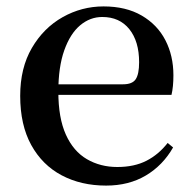

<svg xmlns="http://www.w3.org/2000/svg" viewBox="-20 -563 602 599"><path d="M311 16Q233 16 172.5 -16Q112 -48 77.5 -110.5Q43 -173 43 -264Q43 -351 79.5 -413.5Q116 -476 175.5 -509.5Q235 -543 303 -543Q373 -543 422 -514.5Q471 -486 496 -437.5Q521 -389 521 -328Q521 -292 515 -267H93V-300H364Q393 -300 403.5 -316Q414 -332 414 -369Q414 -434 383.5 -472Q353 -510 299 -510Q261 -510 230 -484Q199 -458 180.5 -406Q162 -354 162 -277Q162 -195 185.5 -143Q209 -91 251 -66.5Q293 -42 346 -42Q399 -42 437 -61.5Q475 -81 503 -117L520 -103Q488 -47 435 -15.5Q382 16 311 16Z"/></svg>

Font: Noto Serif KR SemiBold
Style: Regular
Weight: 600
Designer: Ryoko NISHIZUKA 西塚涼子 (kana & ideographs); Frank Grießhammer (Latin, Greek & Cyrillic); Wenlong ZHANG 张文龙 (bopomofo); San
Foundry: Adobe
Version: Version 2.003-H1;hotconv 1.1.1;makeotfexe 2.6.0